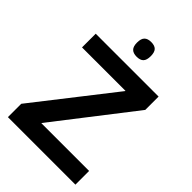

<svg xmlns="http://www.w3.org/2000/svg" viewBox="-257 -1002 1110 1110"><g transform="rotate(45 298.5 -446.5)"><path d="M24 0V-109L397 -586V-588H42V-700H556V-591L186 -114V-112H576V0ZM303 -773Q275 -773 261 -787Q247 -801 247 -833Q247 -865 261 -879Q275 -893 303 -893Q332 -893 345.5 -879Q359 -865 359 -833Q359 -801 345.5 -787Q332 -773 303 -773Z"/></g></svg>

Font: Georama SemiBold
Style: Regular
Weight: 600
Designer: Jean-Baptiste Levee
Foundry: Production Type
Version: Version 1.000